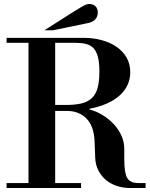

<svg xmlns="http://www.w3.org/2000/svg" viewBox="-20 -944 751 964"><path d="M13 -754H399Q448 -754 490.5 -742.5Q533 -731 565 -709Q597 -687 615.5 -655Q634 -623 634 -582Q634 -513 581 -465Q528 -417 430 -398V-394Q462 -386 493 -367.5Q524 -349 549 -323Q574 -297 589 -264.5Q604 -232 604 -196V-144Q604 -75 619 -50Q634 -25 673 -25H711V0H634Q597 0 565 -11Q533 -22 510 -42Q487 -62 473 -90Q459 -118 458 -153L455 -232Q452 -311 414 -349Q376 -387 317 -387H257V-25H387V0H13V-25H123V-729H13ZM257 -729V-417H309Q354 -417 386 -424Q418 -431 439 -449.5Q460 -468 469.5 -500.5Q479 -533 479 -585Q479 -630 471.5 -658.5Q464 -687 449 -702.5Q434 -718 411.5 -723.5Q389 -729 359 -729ZM203 -792 354 -888Q372 -899 383.5 -906Q395 -913 403 -917Q411 -921 416.5 -922.5Q422 -924 427 -924Q448 -924 459.5 -912.5Q471 -901 471 -881Q471 -861 458.5 -847Q446 -833 421 -828L246 -792Z"/></svg>

Font: Libre Bodoni
Style: Regular
Weight: 400
Designer: Pablo Impallari, Rodrigo Fuenzalida
Foundry: Pablo Impallari, Rodrigo Fuenzalida
Version: Version 1.001; ttfautohint (v1.5.65-e2d9)